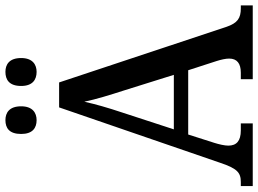

<svg xmlns="http://www.w3.org/2000/svg" viewBox="-142 -810 952 708"><g transform="rotate(-90 334.0 -456.0)"><path d="M423 -797C450 -797 474 -812 474 -854C474 -898 450 -912 423 -912C394 -912 371 -898 371 -854C371 -812 394 -797 423 -797ZM245 -797C272 -797 296 -812 296 -854C296 -898 272 -912 245 -912C216 -912 194 -898 194 -854C194 -812 216 -797 245 -797ZM2 0H233V-44H207C168 -44 151 -60 151 -90C151 -104 156 -125 161 -141L192 -238H429L463 -133C468 -117 472 -100 472 -87C472 -58 454 -44 420 -44H396V0H668V-44H657C621 -44 603 -56 589 -97L384 -714H292L88 -121C67 -58 52 -44 17 -44H2ZM211 -291 273 -481C291 -535 303 -577 313 -621C322 -577 337 -529 355 -473L412 -291Z"/></g></svg>

Font: Noto Serif SemiCondensed Medium
Style: Regular
Weight: 500
Width: 4
Designer: Monotype Design Team
Foundry: Monotype Imaging Inc.
Version: Version 2.014